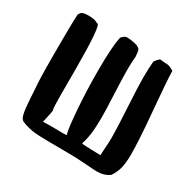

<svg xmlns="http://www.w3.org/2000/svg" viewBox="-166 -942 1141 1126"><g transform="rotate(30 405.0 -379.0)"><path d="M62 -452Q62 -741 68 -741Q70 -740 70 -739Q74 -762 126 -762Q172 -762 190 -747Q190 -748 192 -748Q216 -748 216 -446V-294Q216 -176 222 -176Q222 -166 208 -105L204 -89L244 -90H264Q276 -90 303 -89.5Q330 -89 340 -89Q358 -89 364 -90Q352 -131 343 -256Q334 -381 334 -509Q334 -679 350 -743Q352 -744 362 -754Q372 -764 386 -764Q406 -764 434 -758Q462 -752 462 -748Q476 -743 479 -730.5Q482 -718 484 -691Q480 -652 480 -598Q480 -546 485 -438Q490 -330 490 -280Q490 -156 466 -94Q468 -92 495 -90.5Q522 -89 550 -88.5Q578 -88 580 -88L594 -87L596 -127Q600 -168 600 -211Q600 -274 592 -408.5Q584 -543 584 -606Q584 -672 588 -713Q588 -720 602 -736L616 -749L650 -746Q666 -746 676 -743.5Q686 -741 698 -734.5Q710 -728 712 -727Q714 -651 731 -462Q748 -273 748 -172Q746 -113 737 -82Q728 -51 708 -20Q674 6 622 6Q606 6 541 1Q476 -4 420 -4Q248 -4 202 -8Q156 -12 108 -31Q90 -38 83 -70.5Q76 -103 72 -167Q68 -231 68 -235Q62 -286 62 -452Z"/></g></svg>

Font: NaniFont Regular
Style: Regular
Weight: 400
Designer: Nanigashitei
Version: Version 1.036